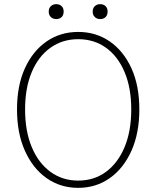

<svg xmlns="http://www.w3.org/2000/svg" viewBox="-20 -893 754 926"><path d="M357 13Q271 13 204.5 -34Q138 -81 100 -166Q62 -251 62 -365Q62 -480 100 -563.5Q138 -647 204.5 -693Q271 -739 357 -739Q443 -739 509.5 -693Q576 -647 614 -563.5Q652 -480 652 -365Q652 -251 614 -166Q576 -81 509.5 -34Q443 13 357 13ZM357 -22Q434 -22 491.5 -64.5Q549 -107 581 -184Q613 -261 613 -365Q613 -469 581 -545Q549 -621 491.5 -662.5Q434 -704 357 -704Q281 -704 223 -662.5Q165 -621 133 -545Q101 -469 101 -365Q101 -261 133 -184Q165 -107 223 -64.5Q281 -22 357 -22ZM251 -801Q236 -801 225.5 -810.5Q215 -820 215 -837Q215 -854 225.5 -863.5Q236 -873 251 -873Q267 -873 277 -863.5Q287 -854 287 -837Q287 -820 277 -810.5Q267 -801 251 -801ZM463 -801Q448 -801 437.5 -810.5Q427 -820 427 -837Q427 -854 437.5 -863.5Q448 -873 463 -873Q479 -873 489 -863.5Q499 -854 499 -837Q499 -820 489 -810.5Q479 -801 463 -801Z"/></svg>

Font: Noto Sans TC Thin
Style: Regular
Weight: 100
Designer: Ryoko NISHIZUKA 西塚涼子 (kana, bopomofo & ideographs); Paul D. Hunt (Latin, Greek & Cyrillic); Sandoll Communications 산돌커뮤니
Foundry: Adobe
Version: Version 2.004-H2;hotconv 1.0.118;makeotfexe 2.5.65603